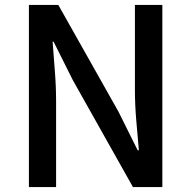

<svg xmlns="http://www.w3.org/2000/svg" viewBox="-20 -757 774 777"><path d="M97 0V-737H216L460 -304L537 -149H542Q537 -205 531.5 -269Q526 -333 526 -393V-737H637V0H518L274 -434L197 -588H193Q197 -531 202 -469Q207 -407 207 -346V0Z"/></svg>

Font: Noto Sans SC Medium
Style: Regular
Weight: 500
Designer: Ryoko NISHIZUKA  (kana, bopomofo & ideographs); Paul D. Hunt (Latin, Greek & Cyrillic); Sandoll Communications , Soo-you
Foundry: Adobe
Version: Version 2.004-H2;hotconv 1.0.118;makeotfexe 2.5.65603